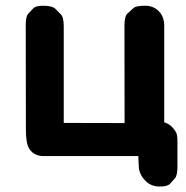

<svg xmlns="http://www.w3.org/2000/svg" viewBox="-20 -539 659 681"><path d="M609.4 -37.6Q609.4 -62.5 603.5 -71.3Q586.9 -98.6 562.5 -105V-448.7Q562 -479 544.9 -497.6Q526.4 -517.6 498 -518.6Q463.4 -519.5 452.9 -510Q442.4 -500.5 431.9 -490.7Q421.4 -481 421.4 -447.8Q421.9 -283.7 421.9 -102.5L206.1 -103V-445.3Q206.1 -477.5 196.3 -487.5Q186.5 -497.6 176.5 -507.6Q166.5 -517.6 138.7 -518.6Q107.9 -519.5 98.9 -510Q89.8 -500.5 80.6 -491Q71.3 -481.4 71.3 -452.1L71.8 -79.1Q71.8 -28.8 84.5 -10.3Q101.1 14.6 135.3 14.6H470.7L472.2 51.3Q473.1 79.1 496.1 102.5Q514.6 122.1 545.4 122.6Q573.7 123 582.8 113Q591.8 103 600.6 93.3Q609.4 83.5 609.4 50.8Z"/></svg>

Font: Comic Relief
Style: Bold
Weight: 700
Designer: Jeff Davis
Foundry: Loudifier
Version: Version 1.200; ttfautohint (v1.8.4.7-5d5b)